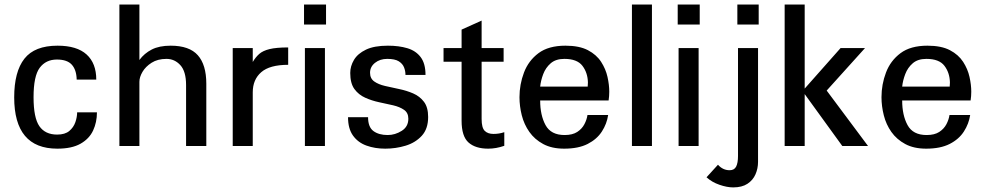

<svg xmlns="http://www.w3.org/2000/svg" viewBox="-20 -648 4372 852"><path d="M234.4 11.7Q43 11.7 43 -215.8Q43 -330.1 88.4 -387.7Q133.8 -445.3 235.4 -445.3Q321.3 -445.3 364.3 -406.2Q407.2 -367.2 407.2 -294.9Q385.7 -294.9 363.8 -294.9Q341.8 -294.9 320.3 -294.9Q319.3 -337.9 298.8 -360.8Q278.3 -383.8 232.4 -383.8Q183.6 -383.8 156.2 -347.2Q128.9 -310.5 128.9 -216.8Q128.9 -125 154.8 -87.9Q180.7 -50.8 233.4 -50.8Q268.6 -50.8 287.6 -66.9Q306.6 -83 314.5 -106Q322.3 -128.9 322.3 -149.4Q344.7 -149.4 366.7 -149.4Q388.7 -149.4 410.2 -149.4Q410.2 -105.5 393.1 -68.8Q376 -32.2 337.4 -10.3Q298.8 11.7 234.4 11.7Z M509.8 0V-627.9H598.6V-381.8Q620.1 -411.1 653.3 -428.2Q686.5 -445.3 737.3 -445.3Q820.3 -445.3 857.9 -402.8Q895.5 -360.4 895.5 -276.4V0H805.7V-270.5Q805.7 -331.1 780.3 -358.9Q754.9 -386.7 718.8 -386.7Q679.7 -386.7 652.8 -369.6Q626 -352.5 612.3 -329.1Q598.6 -305.7 598.6 -285.2V0Z M1012.7 0V-434.6H1101.6V-373Q1114.3 -394.5 1130.4 -408.7Q1146.5 -422.9 1176.3 -430.2Q1206.1 -437.5 1258.8 -437.5V-360.4Q1176.8 -360.4 1139.2 -327.6Q1101.6 -294.9 1101.6 -238.3V0Z M1333 0V-434.6H1421.9V0ZM1329.1 -539.1V-627.9H1426.8V-539.1Z M1689.5 11.7Q1643.6 11.7 1606 -2Q1568.4 -15.6 1546.4 -46.4Q1524.4 -77.1 1524.4 -127.9H1613.3Q1613.3 -84 1637.2 -66.4Q1661.1 -48.8 1700.2 -48.8Q1733.4 -48.8 1762.7 -67.4Q1792 -85.9 1792 -121.1Q1792 -147.5 1772.9 -160.6Q1753.9 -173.8 1724.6 -180.7Q1695.3 -187.5 1662.6 -194.3Q1629.9 -201.2 1600.6 -214.4Q1571.3 -227.5 1552.7 -252.9Q1534.2 -278.3 1534.2 -324.2Q1534.2 -354.5 1550.8 -382.3Q1567.4 -410.2 1604 -427.7Q1640.6 -445.3 1701.2 -445.3Q1750 -445.3 1787.6 -434.1Q1825.2 -422.9 1846.7 -394.5Q1868.2 -366.2 1868.2 -315.4H1779.3Q1779.3 -333 1772.9 -349.1Q1766.6 -365.2 1749.5 -376Q1732.4 -386.7 1698.2 -386.7Q1666 -386.7 1644 -369.1Q1622.1 -351.6 1622.1 -325.2Q1622.1 -299.8 1640.6 -286.6Q1659.2 -273.4 1688.5 -266.6Q1717.8 -259.8 1751 -252.9Q1784.2 -246.1 1813.5 -233.4Q1842.8 -220.7 1861.3 -196.3Q1879.9 -171.9 1879.9 -128.9Q1879.9 -76.2 1851.6 -45.4Q1823.2 -14.6 1779.8 -1.5Q1736.3 11.7 1689.5 11.7Z M2146.5 11.7Q2089.8 11.7 2059.1 -15.6Q2028.3 -43 2028.3 -112.3V-374H1948.2V-434.6H2028.3V-516.6L2117.2 -556.6V-434.6H2214.8V-374H2117.2V-120.1Q2117.2 -81.1 2130.9 -67.4Q2144.5 -53.7 2169.9 -53.7Q2195.3 -53.7 2217.8 -61.5V-1Q2181.6 11.7 2146.5 11.7Z M2483.4 11.7Q2428.7 11.7 2390.6 -8.8Q2352.5 -29.3 2329.1 -62.5Q2305.7 -95.7 2295.4 -136.2Q2285.2 -176.8 2285.2 -216.8Q2285.2 -273.4 2305.2 -326.2Q2325.2 -378.9 2369.6 -412.1Q2414.1 -445.3 2489.3 -445.3Q2550.8 -445.3 2588.9 -425.3Q2627 -405.3 2647.5 -373.5Q2668 -341.8 2675.8 -306.6Q2683.6 -271.5 2683.6 -241.2Q2683.6 -221.7 2680.7 -202.1H2377Q2377 -136.7 2400.9 -92.8Q2424.8 -48.8 2485.4 -48.8Q2520.5 -48.8 2541.5 -62.5Q2562.5 -76.2 2573.2 -96.7Q2584 -117.2 2586.9 -137.7H2678.7Q2672.9 -98.6 2650.9 -64.5Q2628.9 -30.3 2587.9 -9.3Q2546.9 11.7 2483.4 11.7ZM2377 -263.7H2587.9Q2588.9 -271.5 2588.9 -282.2Q2587.9 -325.2 2564.5 -356Q2541 -386.7 2484.4 -386.7Q2446.3 -386.7 2423.8 -367.2Q2401.4 -347.7 2390.6 -319.3Q2379.9 -291 2377 -263.7Z M2784.2 0V-627.9H2873V0Z M2991.2 0V-434.6H3080.1V0ZM2987.3 -539.1V-627.9H3085V-539.1Z M3233.4 183.6Q3206.1 183.6 3172.4 171.9Q3138.7 160.2 3115.2 138.7L3166 83Q3187.5 107.4 3217.8 107.4Q3238.3 107.4 3246.6 91.3Q3254.9 75.2 3254.9 43.9V-434.6H3343.8V70.3Q3343.8 99.6 3332.5 125.5Q3321.3 151.4 3296.9 167.5Q3272.5 183.6 3233.4 183.6ZM3252 -539.1V-627.9H3346.7V-539.1Z M3461.9 0V-627.9H3550.8V-254.9L3710 -434.6H3818.4L3648.4 -246.1L3832 0H3717.8L3550.8 -230.5V0Z M4089.8 11.7Q4035.2 11.7 3997.1 -8.8Q3959 -29.3 3935.5 -62.5Q3912.1 -95.7 3901.9 -136.2Q3891.6 -176.8 3891.6 -216.8Q3891.6 -273.4 3911.6 -326.2Q3931.6 -378.9 3976.1 -412.1Q4020.5 -445.3 4095.7 -445.3Q4157.2 -445.3 4195.3 -425.3Q4233.4 -405.3 4253.9 -373.5Q4274.4 -341.8 4282.2 -306.6Q4290 -271.5 4290 -241.2Q4290 -221.7 4287.1 -202.1H3983.4Q3983.4 -136.7 4007.3 -92.8Q4031.2 -48.8 4091.8 -48.8Q4127 -48.8 4147.9 -62.5Q4168.9 -76.2 4179.7 -96.7Q4190.4 -117.2 4193.4 -137.7H4285.2Q4279.3 -98.6 4257.3 -64.5Q4235.4 -30.3 4194.3 -9.3Q4153.3 11.7 4089.8 11.7ZM3983.4 -263.7H4194.3Q4195.3 -271.5 4195.3 -282.2Q4194.3 -325.2 4170.9 -356Q4147.5 -386.7 4090.8 -386.7Q4052.7 -386.7 4030.3 -367.2Q4007.8 -347.7 3997.1 -319.3Q3986.3 -291 3983.4 -263.7Z"/></svg>

Font: Padauk Book
Style: Regular
Weight: 400
Designer: Debbi Hosken, Becca Hirsbrunner Spalinger
Foundry: SIL International
Version: Version 5.000